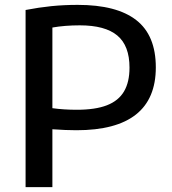

<svg xmlns="http://www.w3.org/2000/svg" viewBox="-20 -768 704 788"><path d="M85 -727Q139 -737.5 190.8 -742.8Q242.5 -748 299 -748Q459 -748 539.2 -685.5Q619.5 -623 619.5 -491.5Q619.5 -233.5 293.5 -233.5Q251 -233.5 195 -237.5V0H85ZM511.5 -490.5Q511.5 -580.5 461.5 -622.2Q411.5 -664 307.5 -664Q246 -664 195 -655V-324Q242 -317.5 295 -317.5Q371.5 -317.5 419 -336Q466.5 -354.5 489 -392.8Q511.5 -431 511.5 -490.5Z"/></svg>

Font: Encode Sans Semi Expanded Medium
Style: Regular
Weight: 500
Width: 6
Designer: Multiple Designers
Foundry: Impallari Type
Version: Version 2.000